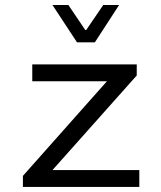

<svg xmlns="http://www.w3.org/2000/svg" viewBox="-20 -741 640 761"><path d="M285.2 -573.2 188 -721.2H251L317.9 -622.1H321.8L389.2 -721.2H452.1L356 -573.2ZM70.8 0V-43.9L403.8 -418.9H107.9V-485.8H522V-441.9L188 -66.9H532.2V0Z"/></svg>

Font: SourceCodePro-Regular
Style: Regular
Weight: 400
Monospace: yes
Designer: Paul D. Hunt
Foundry: Adobe Systems Incorporated
Version: Version 1.009;PS 1.000;hotconv 1.0.70;makeotf.lib2.5.5900